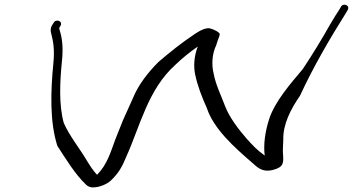

<svg xmlns="http://www.w3.org/2000/svg" viewBox="-20 -721 1538 837"><path d="M203 -576C213 -538 218 -503 213 -449C200 -318 197 -189 230 -85C268 -27 306 37 355 84C363 92 374 96 384 96C418 96 448 79 460 69C497 35 513 5 531 -39C591 -172 625 -331 744 -438C774 -467 806 -493 842 -518C826 -476 823 -432 831 -395C842 -344 860 -299 882 -249C912 -159 1001 -79 1080 -11C1098 4 1120 32 1169 20C1218 8 1216 -13 1214 -46C1212 -63 1214 -85 1215 -112C1213 -178 1247 -245 1288 -304C1345 -428 1418 -553 1486 -661L1495 -676C1509 -699 1474 -711 1465 -689L1456 -674C1449 -664 1437 -645 1420 -616C1385 -554 1344 -486 1300 -420C1246 -356 1179 -279 1154 -204C1135 -146 1128 -89 1134 -43C1101 -66 1081 -88 1054 -118C1019 -158 979 -211 961 -259C943 -307 920 -352 911 -402C902 -438 904 -486 923 -525C928 -544 936 -560 938 -571C940 -579 911 -594 896 -597C874 -603 840 -580 825 -570C771 -534 720 -493 671 -451C626 -406 583 -352 559 -292L517 -199C505 -169 494 -141 483 -114C462 -57 447 -3 403 41C386 23 374 4 358 -22C328 -73 283 -128 258 -185C236 -264 241 -365 250 -454C256 -511 252 -554 239 -593C239 -596 238 -598 238 -599L243 -607C257 -630 222 -641 213 -620C203 -607 198 -594 203 -576Z"/></svg>

Font: Stray Cat
Style: UltExtObl
Weight: 400
Version: Version 1.0